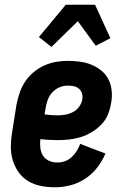

<svg xmlns="http://www.w3.org/2000/svg" viewBox="-20 -786 540 814"><path d="M214 8Q183 8 154 2.5Q125 -3 100.5 -17.5Q76 -32 59.5 -55Q43 -78 34.5 -105.5Q26 -133 26 -163Q26 -193 31 -223L50 -343Q55 -368 63.5 -393Q72 -418 86.5 -440Q101 -462 122 -479.5Q143 -497 167 -508Q191 -519 216.5 -523.5Q242 -528 267 -528Q293 -528 319 -524.5Q345 -521 368 -511.5Q391 -502 410 -486.5Q429 -471 440 -449Q451 -427 453.5 -401Q456 -375 451 -349Q447 -324 437.5 -300.5Q428 -277 409.5 -258Q391 -239 368.5 -225.5Q346 -212 321.5 -204.5Q297 -197 272.5 -194.5Q248 -192 224 -192Q205 -192 187.5 -193Q170 -194 151 -196Q149 -178 151 -159.5Q153 -141 162 -126.5Q171 -112 187.5 -104.5Q204 -97 223 -97Q239 -97 255 -102.5Q271 -108 283.5 -119.5Q296 -131 305 -145.5Q314 -160 320 -176L427 -135Q414 -104 392.5 -76Q371 -48 341.5 -28.5Q312 -9 279 -0.5Q246 8 214 8ZM224 -297Q241 -297 257.5 -300Q274 -303 289.5 -311Q305 -319 315.5 -333.5Q326 -348 329 -365Q331 -378 327.5 -390Q324 -402 314.5 -410Q305 -418 292.5 -420.5Q280 -423 267 -423Q249 -423 231.5 -415.5Q214 -408 201 -393.5Q188 -379 182 -361.5Q176 -344 173 -326L169 -301Q182 -299 196 -298Q210 -297 224 -297ZM198 -587 145 -629 259 -766H383L448 -624L386 -592L310 -696Z"/></svg>

Font: Iosevka Term Curly Extrabold
Style: Italic
Weight: 800
Italic angle: -9°
Designer: Belleve Invis
Foundry: Belleve Invis
Version: Version 32.3.0